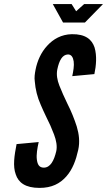

<svg xmlns="http://www.w3.org/2000/svg" viewBox="-20 -910 523 938"><path d="M288 -800 238 -890H330L352 -855L391 -890H483L395 -800ZM333 -538C338 -562 343 -589 340 -610C337 -630 329 -644 312 -644C284 -643 269 -614 260 -571C255 -546 259 -520 270 -492C281 -464 294 -435 309 -404C328 -367 343 -329 355 -292C366 -255 371 -217 362 -177C351 -128 335 -83 304 -48C273 -13 233 8 173 8C104 8 70 -18 57 -58C42 -98 50 -150 61 -206L169 -216C162 -185 157 -154 160 -131C163 -107 171 -91 194 -91C226 -91 244 -125 255 -172C260 -196 255 -224 244 -253C241 -260 238 -268 235 -275C232 -282 229 -290 226 -297C219 -312 211 -328 203 -345C195 -362 187 -379 179 -398C162 -436 153 -474 150 -512C147 -531 150 -551 154 -571C162 -611 180 -654 211 -687C240 -719 280 -742 331 -743C398 -744 429 -717 442 -678C454 -638 450 -589 441 -548Z"/></svg>

Font: League Gothic Italic
Style: Regular
Weight: 400
Designer: Tyler Finck
Foundry: The League of Moveable Type
Version: Version 1.001;PS 001.001;hotconv 1.0.56;makeotf.lib2.0.21325